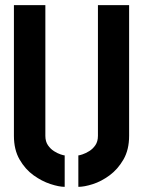

<svg xmlns="http://www.w3.org/2000/svg" viewBox="-20 -720 555 745"><path d="M231 5Q209 5 175.5 -6Q142 -17 110 -40Q78 -63 56 -101Q34 -139 34 -193V-700H156V-193Q156 -171 166 -156.5Q176 -142 189.5 -133.5Q203 -125 215 -121Q227 -117 231 -117ZM284 5V-117Q288 -117 300 -121Q312 -125 326 -133.5Q340 -142 350 -156.5Q360 -171 360 -193V-700H481V-193Q481 -139 459 -101Q437 -63 405 -39.5Q373 -16 340 -5.5Q307 5 284 5Z"/></svg>

Font: Stick No Bills
Style: Bold
Weight: 700
Version: Version 2.000